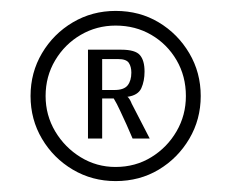

<svg xmlns="http://www.w3.org/2000/svg" viewBox="-20 -611 424 352"><path d="M192 -279Q149 -279 113.5 -300Q78 -321 57 -356.5Q36 -392 36 -435Q36 -478 57 -513.5Q78 -549 113.5 -570Q149 -591 192 -591Q236 -591 271 -570Q306 -549 327 -513.5Q348 -478 348 -435Q348 -392 327 -356.5Q306 -321 271 -300Q236 -279 192 -279ZM191.8 -304.9Q228.3 -304.9 257.5 -322.9Q286.6 -340.8 303.7 -370.3Q320.8 -399.7 320.8 -435Q320.8 -471.3 303.7 -500.7Q286.5 -530.1 257.4 -547.1Q228.2 -564.1 192 -564.1Q157.1 -564.1 127.9 -547Q98.8 -530 81.2 -500.5Q63.6 -471 63.6 -435Q63.6 -399.8 81.2 -370.1Q98.9 -340.5 128 -322.7Q157.1 -304.9 191.8 -304.9ZM141.3 -357V-519.9H202.2Q228 -519.9 236.5 -510Q245 -500.2 245 -479.8Q245 -462.5 239.1 -449.3Q233.1 -436.2 213.5 -433.5Q215.7 -432.4 218.2 -428Q220.6 -423.5 221.3 -421.3L254.5 -357H223.1Q218.1 -369 212 -382.5Q205.8 -395.9 200 -408.5Q194.2 -421.1 188.5 -430.5H167.3V-357ZM167.3 -446H189.8Q207.2 -446 214 -454.5Q220.8 -463.1 220.8 -477.9Q220.8 -488.7 216.2 -495.7Q211.5 -502.7 196.9 -502.7H167.3Z"/></svg>

Font: Alumni Sans Thin
Style: Regular
Weight: 100
Designer: Robert E. Leuschke
Foundry: Robert E. Leuschke
Version: Version 1.018